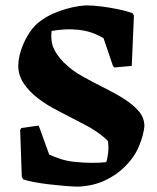

<svg xmlns="http://www.w3.org/2000/svg" viewBox="-20 -682 585 714"><path d="M272 12Q251 12 222 9.5Q193 7 162.5 3.5Q132 0 106 -5Q80 -10 66 -15L61 -25L55 -198L59 -206L124 -215L163 -107Q184 -98 206.5 -90.5Q229 -83 258 -80Q287 -77 317.5 -76.5Q348 -76 375 -79Q379 -89 382 -113Q385 -137 381 -158Q347 -192 293 -219.5Q239 -247 190 -273Q153 -292 120.5 -317Q88 -342 68 -372Q48 -402 48 -437Q48 -463 57.5 -493Q67 -523 83 -550Q99 -577 117 -593Q151 -623 201.5 -641Q252 -659 299 -662Q325 -662 357 -658Q389 -654 420 -647.5Q451 -641 473 -633L478 -624L470 -437L405 -431L400 -437L365 -540Q343 -553 321 -560.5Q299 -568 273 -571Q246 -574 220 -572.5Q194 -571 172 -567Q170 -553 171 -538.5Q172 -524 176 -511Q188 -479 217.5 -449.5Q247 -420 287 -398Q326 -376 366.5 -356Q407 -336 441 -314.5Q475 -293 496 -268.5Q517 -244 517 -213Q514 -179 496.5 -137.5Q479 -96 443 -61Q414 -32 371.5 -11.5Q329 9 272 12Z"/></svg>

Font: Labrada
Style: Bold
Weight: 700
Designer: Mercedes Jáuregui
Foundry: Omnibus-Type Team
Version: Version 1.000; ttfautohint (v1.8.4.7-5d5b)